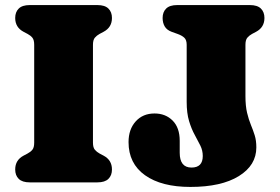

<svg xmlns="http://www.w3.org/2000/svg" viewBox="-20 -720 1104 758"><path d="M347 -157Q347 -137.5 354.5 -128.8Q362 -120 373 -114L389 -105.5Q422 -88 422 -51Q422 -27.5 408 -13.8Q394 0 364.5 0H97.5Q68 0 54 -13.8Q40 -27.5 40 -51Q40 -88 73 -105.5L89 -114Q100.5 -120 107.8 -128.8Q115 -137.5 115 -157V-543Q115 -562.5 107.8 -571.2Q100.5 -580 89 -586L73 -594.5Q40 -612 40 -649Q40 -672.5 54 -686.2Q68 -700 97.5 -700H364.5Q394 -700 408 -686.2Q422 -672.5 422 -649Q422 -612 389 -594.5L373 -586Q362 -580 354.5 -571.2Q347 -562.5 347 -543ZM992 -138Q992 -67.5 923 -24.8Q854 18 731.5 18Q617.5 18 552.5 -28.2Q487.5 -74.5 487.5 -159Q487.5 -209.5 515.8 -240.8Q544 -272 590 -272Q633.5 -272 661.5 -244Q689.5 -216 689.5 -164V-117Q689.5 -58.5 736 -58.5Q780.5 -58.5 780.5 -104Q780.5 -126 771 -145.2Q761.5 -164.5 748.8 -187.5Q736 -210.5 726.5 -241.8Q717 -273 717 -318V-543Q717 -562.5 707.5 -571.2Q698 -580 681 -586L657.5 -594.5Q638.5 -601.5 630.2 -615.8Q622 -630 622 -649Q622 -672.5 636 -686.2Q650 -700 679.5 -700H966.5Q996 -700 1010 -686.2Q1024 -672.5 1024 -649Q1024 -612 991 -594.5L975 -586Q964 -580 956.5 -571.2Q949 -562.5 949 -543V-341Q949 -301.5 955.5 -274.5Q962 -247.5 970.5 -227Q979 -206.5 985.5 -186Q992 -165.5 992 -138Z"/></svg>

Font: Fraunces 9pt SuperSoft Black
Style: Regular
Weight: 900
Version: Version 1.000;[b76b70a41]